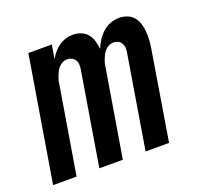

<svg xmlns="http://www.w3.org/2000/svg" viewBox="-98 -640 796 753"><g transform="rotate(-20 300.0 -264.0)"><path d="M2 0 88 -520H186L176 -462Q184 -476 194.5 -488.5Q205 -501 218 -510Q231 -519 245.5 -523.5Q260 -528 275 -528Q293 -528 309.5 -521.5Q326 -515 336.5 -502Q347 -489 351.5 -473Q356 -457 358 -439Q365 -457 375.5 -473Q386 -489 400.5 -502Q415 -515 433 -521.5Q451 -528 468 -528Q486 -528 502 -522Q518 -516 528.5 -503.5Q539 -491 544 -475Q549 -459 550.5 -442Q552 -425 551 -407.5Q550 -390 547 -372L486 0H388L452 -388Q454 -399 453.5 -409Q453 -419 448 -427.5Q443 -436 434 -440.5Q425 -445 415 -445Q405 -445 396 -440.5Q387 -436 380 -428.5Q373 -421 368.5 -412Q364 -403 360.5 -393.5Q357 -384 355 -375Q353 -366 352 -356L293 0H195L259 -388Q261 -399 260.5 -409Q260 -419 255 -427.5Q250 -436 241 -440.5Q232 -445 222 -445Q212 -445 203 -440.5Q194 -436 187 -428.5Q180 -421 175.5 -412Q171 -403 167.5 -393.5Q164 -384 162 -375Q160 -366 159 -356L100 0Z"/></g></svg>

Font: Iosevka Semibold Extended
Style: Italic
Weight: 600
Width: 7
Italic angle: -9°
Monospace: yes
Designer: Belleve Invis
Foundry: Belleve Invis
Version: Version 32.5.0; ttfautohint (v1.8.4)